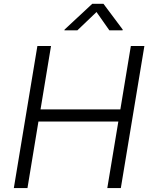

<svg xmlns="http://www.w3.org/2000/svg" viewBox="-20 -963 781 983"><path d="M50.8 0 171.4 -727.5H241.2L187.5 -402.8H596.2L649.9 -727.5H719.2L598.6 0H529.3L585.9 -340.8H176.8L120.6 0ZM376 -807.6H309.6L310.5 -811.5L452.1 -943.4H509.8L608.4 -811.5L607.4 -807.6H540L474.1 -901.4Z"/></svg>

Font: Inter Light
Style: Italic
Weight: 300
Italic angle: -9.3988°
Designer: Rasmus Andersson
Foundry: rsms
Version: Version 4.001;git-66647c0bb